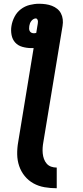

<svg xmlns="http://www.w3.org/2000/svg" viewBox="-20 -755 440 1022"><path d="M282 247Q249 247 217 241.5Q185 236 158 221Q131 206 111.5 182Q92 158 82 128.5Q72 99 71.5 66Q71 33 77 0L159 -499H147Q123 -499 99.5 -505.5Q76 -512 61 -528.5Q46 -545 41.5 -569Q37 -593 41 -617Q45 -642 57.5 -666Q70 -690 91 -706Q112 -722 137.5 -728.5Q163 -735 188 -735Q206 -735 223.5 -732.5Q241 -730 256.5 -724Q272 -718 284.5 -708Q297 -698 304.5 -683.5Q312 -669 314 -652Q316 -635 313 -617L211 0Q208 16 207 31.5Q206 47 207.5 62Q209 77 214 91Q219 105 228.5 116Q238 127 252 132Q266 137 282 137ZM160 -578Q163 -578 167 -578.5Q171 -579 173 -580L179 -617Q180 -623 181 -628.5Q182 -634 182 -640Q182 -646 179 -651.5Q176 -657 171 -657Q164 -657 157.5 -653Q151 -649 146.5 -643Q142 -637 139.5 -630.5Q137 -624 136 -617Q135 -610 135 -603Q135 -596 138 -590Q141 -584 147 -581Q153 -578 160 -578Z"/></svg>

Font: Iosevka Aile Extrabold
Style: Italic
Weight: 800
Italic angle: -9°
Designer: Belleve Invis
Foundry: Belleve Invis
Version: Version 31.1.0; ttfautohint (v1.8.4)